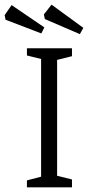

<svg xmlns="http://www.w3.org/2000/svg" viewBox="-72 -807 379 827"><path d="M44 -30 105 -46V-553L44 -568V-599H238V-565L174 -549V-50L238 -34V0H44ZM121 -725 117 -745 150 -787 287 -687 272 -660ZM-48 -722 -52 -742 -22 -785 119 -689 106 -663Z"/></svg>

Font: Grenze Light
Style: Regular
Weight: 300
Designer: Renata Polastri
Foundry: Omnibus-Type
Version: Version 1.002; ttfautohint (v1.8)